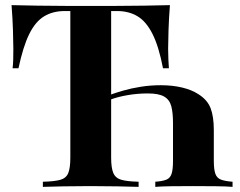

<svg xmlns="http://www.w3.org/2000/svg" viewBox="-20 -728 936 748"><path d="M585 0V-20Q613 -22 628 -28Q643 -34 648.5 -51Q654 -68 654 -101V-249Q654 -288 647.5 -313.5Q641 -339 620 -351.5Q599 -364 556 -364Q516 -364 478 -357.5Q440 -351 413 -341V-360Q432 -367 461.5 -375.5Q491 -384 528.5 -390Q566 -396 606 -396Q652 -396 689.5 -387Q727 -378 753 -361Q788 -339 800.5 -306.5Q813 -274 813 -221V-101Q813 -68 819 -51Q825 -34 841.5 -28Q858 -22 886 -20V0Q863 -2 819.5 -2.5Q776 -3 733 -3Q690 -3 649.5 -2.5Q609 -2 585 0ZM642 -708Q638 -657 636.5 -610Q635 -563 635 -538Q635 -516 636 -496Q637 -476 638 -462H615Q599 -546 574.5 -595Q550 -644 516 -664.5Q482 -685 436 -685H413V-114Q413 -74 421.5 -54Q430 -34 453 -27.5Q476 -21 520 -20V0Q489 -1 437.5 -2Q386 -3 330 -3Q275 -3 226 -2Q177 -1 147 0V-20Q192 -21 215 -27.5Q238 -34 246 -54Q254 -74 254 -114V-685H232Q186 -685 152 -664.5Q118 -644 94 -595.5Q70 -547 52 -462H29Q31 -476 31.5 -496Q32 -516 32 -538Q32 -563 30.5 -610Q29 -657 25 -708Q71 -707 125.5 -706Q180 -705 235 -705Q290 -705 334 -705Q379 -705 433.5 -705Q488 -705 543 -706Q598 -707 642 -708Z"/></svg>

Font: Playfair Display
Style: Bold
Weight: 700
Designer: Claus Eggers Sørensen
Foundry: Claus Eggers Sørensen
Version: Version 1.203